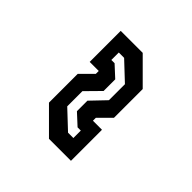

<svg xmlns="http://www.w3.org/2000/svg" viewBox="-15 -526 420 420"><g transform="rotate(-45 195.0 -316.0)"><path d="M56 -254.5V-322.5L112 -378.5H201L229 -350.5H238V-378.5H334V-310.5L278 -254.5H189L161 -282.5H152V-254.5ZM95 -286H118V-296L142 -322H174.5L208.5 -289.5H258L297.5 -331.5V-348H274.5V-338L250.5 -312H214.5L181.5 -344.5H134.5L95 -302.5Z"/></g></svg>

Font: Tourney SemiBold
Style: Regular
Weight: 600
Version: Version 1.015